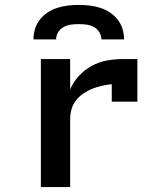

<svg xmlns="http://www.w3.org/2000/svg" viewBox="-20 -760 640 780"><path d="M146 0V-520H265V-397Q278 -427 300.5 -451.5Q323 -476 352 -492Q381 -508 413 -514Q445 -520 478 -520H538V-347H434V-418Q414 -416 394 -411.5Q374 -407 355 -399.5Q336 -392 318.5 -380Q301 -368 288.5 -352Q276 -336 270.5 -316Q265 -296 265 -276V0ZM116 -600Q116 -622 122.5 -643Q129 -664 142.5 -681Q156 -698 174.5 -710Q193 -722 214 -728.5Q235 -735 256.5 -737.5Q278 -740 300 -740Q322 -740 343.5 -737.5Q365 -735 386 -728.5Q407 -722 425.5 -710Q444 -698 457.5 -681Q471 -664 477.5 -643Q484 -622 484 -600H392Q392 -616 383.5 -629.5Q375 -643 361 -650.5Q347 -658 331.5 -660Q316 -662 300 -662Q284 -662 268.5 -660Q253 -658 239 -650.5Q225 -643 216.5 -629.5Q208 -616 208 -600Z"/></svg>

Font: Iosevka Book
Style: Bold
Weight: 700
Designer: Belleve Invis
Foundry: Belleve Invis
Version: Version 28.0.7; ttfautohint (v1.8.3)